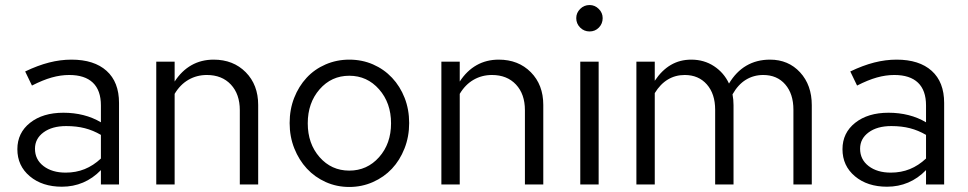

<svg xmlns="http://www.w3.org/2000/svg" viewBox="-20 -733 3845 763"><path d="M226 9Q148 9 98.5 -32.5Q49 -74 49 -140Q49 -205 99.5 -245Q150 -285 232 -285Q274 -285 311.5 -275.5Q349 -266 381 -247V-314Q381 -374 349 -404.5Q317 -435 255 -435Q221 -435 185.5 -425Q150 -415 107 -393L80 -449Q130 -473 175 -484.5Q220 -496 264 -496Q354 -496 403.5 -451.5Q453 -407 453 -324V0H381V-57Q349 -24 310 -7.5Q271 9 226 9ZM119 -142Q119 -99 153 -73Q187 -47 241 -47Q282 -47 316.5 -61Q351 -75 381 -103V-197Q350 -215 317 -223.5Q284 -232 243 -232Q187 -232 153 -207Q119 -182 119 -142Z M601 0V-488H674V-409Q702 -452 741 -474Q780 -496 829 -496Q907 -496 956.5 -446Q1006 -396 1006 -316V0H933V-295Q933 -359 897.5 -397Q862 -435 802 -435Q762 -435 729 -416Q696 -397 674 -360V0Z M1131 -244Q1131 -298 1149 -344Q1167 -390 1198.5 -424Q1230 -458 1274 -477Q1318 -496 1368 -496Q1419 -496 1462.5 -477Q1506 -458 1538 -424Q1570 -390 1588 -344Q1606 -298 1606 -244Q1606 -190 1587.5 -143Q1569 -96 1537.5 -62.5Q1506 -29 1462 -9.5Q1418 10 1368 10Q1318 10 1274.5 -9.5Q1231 -29 1199.5 -63Q1168 -97 1149.5 -143.5Q1131 -190 1131 -244ZM1368 -55Q1439 -55 1486.5 -108.5Q1534 -162 1534 -243Q1534 -324 1486.5 -378Q1439 -432 1368 -432Q1297 -432 1250 -378Q1203 -324 1203 -243Q1203 -162 1250 -108.5Q1297 -55 1368 -55Z M1734 0V-488H1807V-409Q1835 -452 1874 -474Q1913 -496 1962 -496Q2040 -496 2089.5 -446Q2139 -396 2139 -316V0H2066V-295Q2066 -359 2030.5 -397Q1995 -435 1935 -435Q1895 -435 1862 -416Q1829 -397 1807 -360V0Z M2323 -608Q2301 -608 2285.5 -623.5Q2270 -639 2270 -661Q2270 -682 2285.5 -697.5Q2301 -713 2323 -713Q2344 -713 2359.5 -697.5Q2375 -682 2375 -661Q2375 -639 2360 -623.5Q2345 -608 2323 -608ZM2359 -488V0H2286V-488Z M2509 0V-488H2582V-412Q2610 -454 2646 -475Q2682 -496 2727 -496Q2778 -496 2817.5 -470Q2857 -444 2877 -401Q2905 -448 2946 -472Q2987 -496 3040 -496Q3113 -496 3159.5 -445.5Q3206 -395 3206 -315V0H3133V-297Q3133 -360 3100.5 -397.5Q3068 -435 3013 -435Q2975 -435 2944 -416Q2913 -397 2891 -358Q2893 -348 2894 -337Q2895 -326 2895 -315V0H2822V-297Q2822 -360 2789 -397.5Q2756 -435 2701 -435Q2664 -435 2634 -417Q2604 -399 2582 -363V0Z M3505 9Q3427 9 3377.5 -32.5Q3328 -74 3328 -140Q3328 -205 3378.5 -245Q3429 -285 3511 -285Q3553 -285 3590.5 -275.5Q3628 -266 3660 -247V-314Q3660 -374 3628 -404.5Q3596 -435 3534 -435Q3500 -435 3464.5 -425Q3429 -415 3386 -393L3359 -449Q3409 -473 3454 -484.5Q3499 -496 3543 -496Q3633 -496 3682.5 -451.5Q3732 -407 3732 -324V0H3660V-57Q3628 -24 3589 -7.5Q3550 9 3505 9ZM3398 -142Q3398 -99 3432 -73Q3466 -47 3520 -47Q3561 -47 3595.5 -61Q3630 -75 3660 -103V-197Q3629 -215 3596 -223.5Q3563 -232 3522 -232Q3466 -232 3432 -207Q3398 -182 3398 -142Z"/></svg>

Font: Red Hat Text
Style: Regular
Weight: 400
Designer: Pentagram / MCKL
Foundry: Pentagram / MCKL
Version: Version 1.005; Red Hat Text